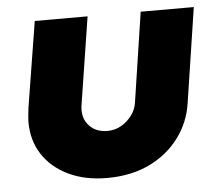

<svg xmlns="http://www.w3.org/2000/svg" viewBox="-43 -563 708 623"><g transform="rotate(-5 310.5 -251.0)"><path d="M610 -515 563 -207Q554 -144 516.5 -94Q479 -44 419.5 -15.5Q360 13 282 13Q210 13 156 -13Q102 -39 72.5 -84.5Q43 -130 43 -190Q43 -200 44.5 -213Q46 -226 47 -236L92 -515H264L220 -234Q219 -230 218.5 -223.5Q218 -217 218 -213Q218 -181 239.5 -160Q261 -139 296 -139Q321 -139 341.5 -151Q362 -163 376 -182Q390 -201 393 -224L437 -515Z"/></g></svg>

Font: MuseoModerno Thin ExtraBold
Style: Italic
Weight: 800
Italic angle: -9°
Version: Version 1.003